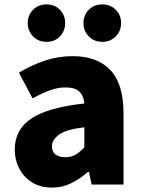

<svg xmlns="http://www.w3.org/2000/svg" viewBox="-20 -838 646 872"><path d="M216 14Q164 14 126 -9.5Q88 -33 67.5 -72.5Q47 -112 47 -159Q47 -249 122 -299.5Q197 -350 363 -368Q360 -403 340.5 -422Q321 -441 277 -441Q243 -441 207 -428Q171 -415 128 -391L66 -508Q122 -542 183 -562.5Q244 -583 311 -583Q421 -583 481 -520Q541 -457 541 -323V0H396L384 -57H379Q344 -26 303.5 -6Q263 14 216 14ZM277 -124Q304 -124 324 -136Q344 -148 363 -169V-260Q280 -250 248 -226.5Q216 -203 216 -173Q216 -148 232.5 -136Q249 -124 277 -124ZM191 -648Q154 -648 130 -673Q106 -698 106 -733Q106 -769 130 -793.5Q154 -818 191 -818Q229 -818 252.5 -793.5Q276 -769 276 -733Q276 -698 252.5 -673Q229 -648 191 -648ZM444 -648Q407 -648 383 -673Q359 -698 359 -733Q359 -769 383 -793.5Q407 -818 444 -818Q482 -818 506 -793.5Q530 -769 530 -733Q530 -698 506 -673Q482 -648 444 -648Z"/></svg>

Font: Source Han Sans CN Heavy
Style: Regular
Weight: 900
Designer: Ryoko NISHIZUKA 西塚涼子 (kana, bopomofo & ideographs); Paul D. Hunt (Latin, Greek & Cyrillic); Sandoll Communications 산돌커뮤니
Foundry: Adobe
Version: Version 2.000;hotconv 1.0.107;makeotfexe 2.5.65593